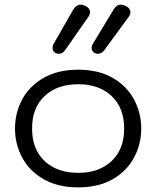

<svg xmlns="http://www.w3.org/2000/svg" viewBox="-20 -802 677 832"><path d="M45 -245Q45 -313 76.5 -371.5Q108 -430 170 -465Q232 -500 319 -500Q406 -500 467.5 -465Q529 -430 560.5 -371.5Q592 -313 592 -245Q592 -177 560.5 -118.5Q529 -60 467.5 -25Q406 10 319 10Q232 10 170 -25Q108 -60 76.5 -118.5Q45 -177 45 -245ZM518 -245Q518 -335 463.5 -386Q409 -437 319 -437Q228 -437 173.5 -386Q119 -335 119 -245Q119 -155 173.5 -104Q228 -53 319 -53Q409 -53 463.5 -104Q518 -155 518 -245ZM377 -594Q377 -604 383 -613L470 -757Q484 -782 504 -782Q514 -782 523 -777Q545 -767 545 -749Q545 -739 537 -728L433 -586Q421 -569 404 -569Q398 -569 391 -572Q384 -575 380.5 -581Q377 -587 377 -594ZM208 -594Q208 -606 213 -613L296 -758Q310 -782 330 -782Q337 -782 349 -777Q370 -767 370 -749Q370 -740 363 -729L263 -586Q252 -569 235 -569Q228 -569 221 -572Q208 -578 208 -594Z"/></svg>

Font: Kodchasan
Style: Regular
Weight: 400
Version: Version 1.000; ttfautohint (v1.6)